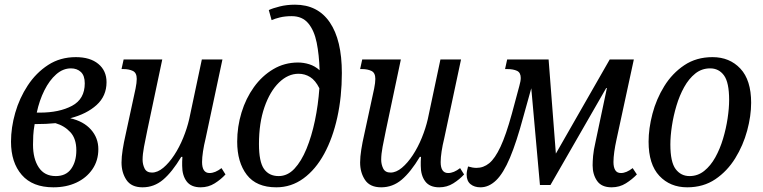

<svg xmlns="http://www.w3.org/2000/svg" viewBox="-20 -790 3260 820"><path d="M208 10Q119 10 73 -43Q27 -96 27 -185Q27 -245 45 -308Q63 -371 98.5 -425Q134 -479 185.5 -512.5Q237 -546 304 -546Q365 -546 400 -517Q435 -488 435 -439Q435 -380 392.5 -341.5Q350 -303 280 -285Q337 -272 368.5 -236.5Q400 -201 400 -153Q400 -104 374.5 -67Q349 -30 306 -10Q263 10 208 10ZM283 -498Q249 -498 220 -472.5Q191 -447 169.5 -404Q148 -361 137 -309H150Q233 -309 287.5 -338Q342 -367 342 -434Q342 -467 325.5 -482.5Q309 -498 283 -498ZM218 -38Q262 -38 284 -69Q306 -100 306 -148Q306 -198 280.5 -225.5Q255 -253 217 -264Q198 -262 176 -261Q154 -260 128 -260Q123 -232 122 -211Q121 -190 121 -172Q121 -112 145.5 -75Q170 -38 218 -38Z M589 10Q541 10 520 -21.5Q499 -53 499 -96Q499 -120 504 -151.5Q509 -183 516 -213L559 -412Q564 -437 564 -453Q564 -479 547.5 -487Q531 -495 507 -495H499L508 -536H673L609 -233Q601 -195 595 -163Q589 -131 589 -108Q589 -88 597.5 -70.5Q606 -53 629 -53Q653 -53 677.5 -73.5Q702 -94 724 -127.5Q746 -161 762.5 -201.5Q779 -242 788 -281L842 -536H930L858 -198Q851 -170 847 -143.5Q843 -117 843 -98Q843 -51 875 -51Q899 -51 926 -72L943 -45Q924 -24 897 -7Q870 10 837 10Q796 10 777 -15.5Q758 -41 758 -82Q758 -90 758 -99.5Q758 -109 759 -120H754Q715 -55 676.5 -22.5Q638 10 589 10Z M1160 10Q1075 10 1034 -43.5Q993 -97 993 -185Q993 -249 1011.5 -309.5Q1030 -370 1064.5 -418Q1099 -466 1147 -494.5Q1195 -523 1253 -523Q1277 -523 1301 -515.5Q1325 -508 1345 -490Q1343 -556 1332.5 -608Q1322 -660 1296.5 -690.5Q1271 -721 1226 -721Q1197 -721 1175 -715.5Q1153 -710 1140 -704L1128 -747Q1145 -755 1175 -762.5Q1205 -770 1240 -770Q1337 -770 1388.5 -694.5Q1440 -619 1440 -478Q1440 -377 1420.5 -288.5Q1401 -200 1364.5 -133Q1328 -66 1276 -28Q1224 10 1160 10ZM1170 -38Q1208 -38 1237.5 -69.5Q1267 -101 1289 -154.5Q1311 -208 1325 -275Q1339 -342 1344 -413Q1327 -447 1304.5 -461Q1282 -475 1255 -475Q1210 -475 1171.5 -437.5Q1133 -400 1109.5 -332.5Q1086 -265 1086 -175Q1086 -99 1107.5 -68.5Q1129 -38 1170 -38Z M1608 10Q1560 10 1539 -21.5Q1518 -53 1518 -96Q1518 -120 1523 -151.5Q1528 -183 1535 -213L1578 -412Q1583 -437 1583 -453Q1583 -479 1566.5 -487Q1550 -495 1526 -495H1518L1527 -536H1692L1628 -233Q1620 -195 1614 -163Q1608 -131 1608 -108Q1608 -88 1616.5 -70.5Q1625 -53 1648 -53Q1672 -53 1696.5 -73.5Q1721 -94 1743 -127.5Q1765 -161 1781.5 -201.5Q1798 -242 1807 -281L1861 -536H1949L1877 -198Q1870 -170 1866 -143.5Q1862 -117 1862 -98Q1862 -51 1894 -51Q1918 -51 1945 -72L1962 -45Q1943 -24 1916 -7Q1889 10 1856 10Q1815 10 1796 -15.5Q1777 -41 1777 -82Q1777 -90 1777 -99.5Q1777 -109 1778 -120H1773Q1734 -55 1695.5 -22.5Q1657 10 1608 10Z M2032 10Q2006 10 1989.5 -3.5Q1973 -17 1973 -44Q1973 -59 1979 -79Q1999 -73 2015 -73Q2045 -73 2069.5 -93Q2094 -113 2117.5 -163Q2141 -213 2166 -304L2198 -423Q2204 -444 2204 -457Q2204 -480 2188 -487.5Q2172 -495 2146 -495H2137L2146 -536H2323L2354 -134L2584 -536H2687L2613 -194Q2607 -167 2603.5 -142Q2600 -117 2600 -98Q2600 -76 2607.5 -63.5Q2615 -51 2632 -51Q2655 -51 2682 -72L2700 -45Q2680 -24 2653 -7Q2626 10 2592 10Q2549 10 2530 -17.5Q2511 -45 2511 -84Q2511 -100 2513 -124Q2515 -148 2524 -187L2572 -414H2569L2331 0H2286L2249 -413L2215 -291Q2186 -183 2158 -116.5Q2130 -50 2099 -20Q2068 10 2032 10Z M2915 10Q2842 10 2796 -39Q2750 -88 2750 -185Q2750 -241 2766.5 -304Q2783 -367 2817 -422Q2851 -477 2902.5 -511.5Q2954 -546 3023 -546Q3096 -546 3142 -497Q3188 -448 3188 -351Q3188 -295 3171 -232Q3154 -169 3120 -114Q3086 -59 3035 -24.5Q2984 10 2915 10ZM2925 -38Q2960 -38 2987.5 -60Q3015 -82 3035 -118Q3055 -154 3068 -197.5Q3081 -241 3087.5 -284.5Q3094 -328 3094 -363Q3094 -438 3072 -468Q3050 -498 3013 -498Q2977 -498 2949.5 -476Q2922 -454 2902 -418Q2882 -382 2869 -338.5Q2856 -295 2849.5 -251.5Q2843 -208 2843 -173Q2843 -98 2865.5 -68Q2888 -38 2925 -38Z"/></svg>

Font: Noto Serif Condensed
Style: Italic
Weight: 400
Width: 3
Italic angle: -12°
Designer: Monotype Design Team
Foundry: Monotype Imaging Inc.
Version: Version 2.014; ttfautohint (v1.8.4.7-5d5b)